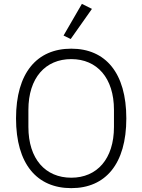

<svg xmlns="http://www.w3.org/2000/svg" viewBox="-20 -962 737 994"><path d="M456 -916 404 -942 309 -778 346 -760ZM349 12C526 12 634 -113 634 -349C634 -585 526 -710 349 -710C171 -710 63 -585 63 -349C63 -113 171 12 349 12ZM349 -42C215 -42 127 -139 127 -305V-393C127 -559 215 -656 349 -656C482 -656 570 -559 570 -393V-305C570 -139 482 -42 349 -42Z"/></svg>

Font: IBM Plex Arabic Light
Style: Regular
Weight: 300
Designer: Mike Abbink, Paul van der Laan, Pieter van Rosmalen, Wael Morcos, Khajak Apelian
Foundry: Bold Monday
Version: Version 1.0